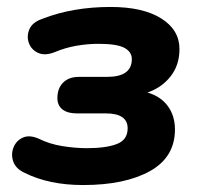

<svg xmlns="http://www.w3.org/2000/svg" viewBox="-20 -521 573 552"><path d="M219 11Q121 11 51 -24Q25 -36 18 -57Q11 -78 19 -97.5Q27 -117 46 -125.5Q65 -134 92 -122Q122 -107 159 -101Q196 -95 230 -95Q285 -95 316 -107Q347 -119 347 -152Q347 -195 284 -195H200Q174 -195 159.5 -206.5Q145 -218 145 -239Q145 -267 161.5 -283.5Q178 -300 207 -300H288Q359 -300 359 -351Q359 -372 337.5 -383.5Q316 -395 263 -395Q232 -395 200 -389.5Q168 -384 137 -371Q109 -360 89.5 -369Q70 -378 63 -397.5Q56 -417 64.5 -437Q73 -457 102 -467Q189 -501 298 -501Q391 -501 443.5 -468Q496 -435 496 -380Q496 -334 470.5 -301.5Q445 -269 404 -255Q442 -244 462.5 -216Q483 -188 483 -149Q483 -69 411 -29Q339 11 219 11Z"/></svg>

Font: Nunito ExtraBold
Style: Italic
Weight: 800
Italic angle: -9°
Designer: Vernon Adams
Foundry: Vernon Adams
Version: Version 3.601; ttfautohint (v1.8.2.53-6de2)